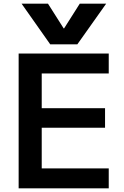

<svg xmlns="http://www.w3.org/2000/svg" viewBox="-20 -1020 674 1040"><path d="M97 -1000H240L325 -866H327L412 -1000H555L399 -780H252ZM81 0V-730H569V-622H206V-434H549V-328H206V-108H569V0Z"/></svg>

Font: M PLUS 2 SemiBold
Style: Regular
Weight: 600
Designer: Coji Morishita
Foundry: UNDERFOREST DESIGN
Version: Version 1.001